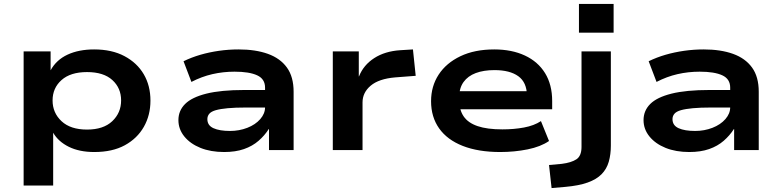

<svg xmlns="http://www.w3.org/2000/svg" viewBox="-20 -762 3972 975"><path d="M100 180V-501H237V-405Q266 -458 323 -484.5Q380 -511 458 -511Q548 -511 612 -477Q676 -443 710 -385Q744 -327 744 -251Q744 -177 710.5 -118Q677 -59 614 -24.5Q551 10 459 10Q383 10 329.5 -16.5Q276 -43 250 -88V180ZM422 -104Q505 -104 550 -146.5Q595 -189 595 -252Q595 -315 550.5 -355.5Q506 -396 422 -396Q338 -396 292.5 -355.5Q247 -315 247 -252Q247 -189 292.5 -146.5Q338 -104 422 -104Z M1118 10Q1050 10 998 -11Q946 -32 916 -69Q886 -106 886 -152Q886 -200 920 -234Q954 -268 1028 -286.5Q1102 -305 1221 -305H1348V-216H1229Q1174 -216 1136.5 -212.5Q1099 -209 1076 -202.5Q1053 -196 1043 -184.5Q1033 -173 1033 -157Q1033 -125 1064 -111Q1095 -97 1148 -97Q1195 -97 1236 -113Q1277 -129 1301.5 -157Q1326 -185 1326 -217V-317Q1326 -361 1286 -379.5Q1246 -398 1171 -398Q1113 -398 1058.5 -385.5Q1004 -373 952 -346L912 -451Q953 -471 998 -484Q1043 -497 1092 -504Q1141 -511 1191 -511Q1278 -511 1340.5 -488.5Q1403 -466 1437 -419Q1471 -372 1471 -296V0H1346V-107H1345Q1324 -74 1293 -47Q1262 -20 1219 -5Q1176 10 1118 10Z M1670 0V-501H1802V-374H1803Q1826 -432 1880.5 -467Q1935 -502 2012 -507L2077 -511L2091 -377L1987 -369Q1904 -362 1862.5 -327Q1821 -292 1821 -242V0Z M2520 10Q2409 10 2330 -21Q2251 -52 2210 -110Q2169 -168 2169 -248Q2169 -324 2207.5 -383Q2246 -442 2318 -476.5Q2390 -511 2490 -511Q2579 -511 2645.5 -480Q2712 -449 2748 -390.5Q2784 -332 2784 -249V-207H2285V-299H2678L2656 -277Q2655 -344 2612 -375Q2569 -406 2491 -406Q2436 -406 2396 -391Q2356 -376 2334 -345.5Q2312 -315 2312 -269V-254Q2312 -204 2334.5 -171Q2357 -138 2405.5 -121.5Q2454 -105 2531 -105Q2590 -105 2641 -114.5Q2692 -124 2727 -147L2768 -46Q2726 -17 2659.5 -3.5Q2593 10 2520 10Z M2920 -596V-742H3096V-596ZM2781 193 2768 76 2833 70Q2881 64 2907 47Q2933 30 2933 -16V-501H3082V-23Q3082 22 3071.5 59Q3061 96 3035 122.5Q3009 149 2964 165Q2919 181 2851 187Z M3480 10Q3412 10 3360 -11Q3308 -32 3278 -69Q3248 -106 3248 -152Q3248 -200 3282 -234Q3316 -268 3390 -286.5Q3464 -305 3583 -305H3710V-216H3591Q3536 -216 3498.5 -212.5Q3461 -209 3438 -202.5Q3415 -196 3405 -184.5Q3395 -173 3395 -157Q3395 -125 3426 -111Q3457 -97 3510 -97Q3557 -97 3598 -113Q3639 -129 3663.5 -157Q3688 -185 3688 -217V-317Q3688 -361 3648 -379.5Q3608 -398 3533 -398Q3475 -398 3420.5 -385.5Q3366 -373 3314 -346L3274 -451Q3315 -471 3360 -484Q3405 -497 3454 -504Q3503 -511 3553 -511Q3640 -511 3702.5 -488.5Q3765 -466 3799 -419Q3833 -372 3833 -296V0H3708V-107H3707Q3686 -74 3655 -47Q3624 -20 3581 -5Q3538 10 3480 10Z"/></svg>

Font: Nunito Sans 7pt Expanded
Style: Bold
Weight: 700
Width: 7
Designer: Vernon Adams
Foundry: Vernon Adams
Version: Version 3.101;gftools[0.9.27]